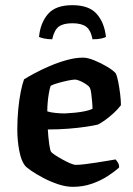

<svg xmlns="http://www.w3.org/2000/svg" viewBox="-20 -723 514 743"><path d="M262 0Q235 0 205 -10Q175 -20 147.5 -34.5Q120 -49 100.5 -62.5Q81 -76 76 -83Q62 -101 54.5 -140Q47 -179 47 -222Q47 -262 50.5 -299Q54 -336 60 -366.5Q66 -397 73 -416Q87 -425 113 -439Q139 -453 171.5 -467Q204 -481 238 -490.5Q272 -500 301 -500Q319 -500 345 -489.5Q371 -479 395 -464.5Q419 -450 428 -439Q433 -429 437.5 -406.5Q442 -384 445 -359Q448 -334 448 -316Q436 -300 419.5 -285Q403 -270 387 -258.5Q371 -247 359 -241Q343 -237 313 -232.5Q283 -228 245 -225Q207 -222 165 -222Q167 -190 170.5 -165Q174 -140 178 -135Q181 -131 193 -123Q205 -115 220.5 -106.5Q236 -98 250.5 -91.5Q265 -85 274 -85Q287 -85 307.5 -87.5Q328 -90 351 -93.5Q374 -97 394.5 -100.5Q415 -104 427 -106Q431 -102 436 -94.5Q441 -87 441 -75Q425 -60 397.5 -42Q370 -24 335.5 -12Q301 0 262 0ZM231 -284Q250 -285 271 -287Q292 -289 310 -293Q328 -297 338 -302Q338 -313 336.5 -329.5Q335 -346 333 -362Q331 -378 327 -384Q325 -389 314 -396.5Q303 -404 290.5 -409.5Q278 -415 270 -415Q261 -415 242 -411Q223 -407 204 -401.5Q185 -396 176 -391Q172 -379 169 -361.5Q166 -344 164.5 -326Q163 -308 163 -292Q175 -288 194.5 -286Q214 -284 231 -284ZM260 -703Q324 -703 354 -669.5Q384 -636 390 -580Q385 -577 372 -574Q359 -571 338 -571Q331 -607 313 -620Q295 -633 260 -633Q225 -633 207.5 -620Q190 -607 182 -571Q165 -571 151 -574Q137 -577 131 -580Q136 -634 165.5 -668.5Q195 -703 260 -703Z"/></svg>

Font: Texturina 12pt SemiBold
Style: Regular
Weight: 600
Designer: Guillermo Torres Carreño
Foundry: Omnibus-Type
Version: Version 1.002